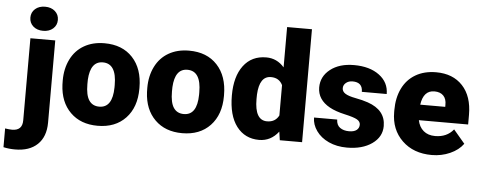

<svg xmlns="http://www.w3.org/2000/svg" viewBox="-115 -904 3185 1270"><g transform="rotate(5 1477.5 -268.5)"><path d="M223.1 -528.3V18.1Q222.7 111.8 169.4 162.6Q116.2 213.4 21 213.4Q-20 213.4 -56.6 205.1V80.6Q-28.3 85 -10.3 85Q58.1 85 58.1 17.1V-528.3ZM45.9 -664.6Q45.9 -699.7 71.3 -722.2Q96.7 -744.6 137.2 -744.6Q177.7 -744.6 203.1 -722.2Q228.5 -699.7 228.5 -664.6Q228.5 -629.4 203.1 -606.9Q177.7 -584.5 137.2 -584.5Q96.7 -584.5 71.3 -606.9Q45.9 -629.4 45.9 -664.6Z M295.4 -269Q295.4 -348.1 326.2 -409.9Q356.9 -471.7 414.6 -504.9Q472.2 -538.1 549.8 -538.1Q668.5 -538.1 736.8 -464.6Q805.2 -391.1 805.2 -264.6V-258.8Q805.2 -135.3 736.6 -62.7Q668 9.8 550.8 9.8Q438 9.8 369.6 -57.9Q301.3 -125.5 295.9 -241.2ZM460 -258.8Q460 -185.5 482.9 -151.4Q505.9 -117.2 550.8 -117.2Q638.7 -117.2 640.6 -252.4V-269Q640.6 -411.1 549.8 -411.1Q467.3 -411.1 460.4 -288.6Z M856.9 -269Q856.9 -348.1 887.7 -409.9Q918.5 -471.7 976.1 -504.9Q1033.7 -538.1 1111.3 -538.1Q1230 -538.1 1298.3 -464.6Q1366.7 -391.1 1366.7 -264.6V-258.8Q1366.7 -135.3 1298.1 -62.7Q1229.5 9.8 1112.3 9.8Q999.5 9.8 931.2 -57.9Q862.8 -125.5 857.4 -241.2ZM1021.5 -258.8Q1021.5 -185.5 1044.4 -151.4Q1067.4 -117.2 1112.3 -117.2Q1200.2 -117.2 1202.1 -252.4V-269Q1202.1 -411.1 1111.3 -411.1Q1028.8 -411.1 1022 -288.6Z M1418.5 -268.1Q1418.5 -393.6 1472.7 -465.8Q1526.9 -538.1 1624 -538.1Q1694.8 -538.1 1743.2 -482.4V-750H1908.2V0H1760.3L1752 -56.6Q1701.2 9.8 1623 9.8Q1528.8 9.8 1473.6 -62.5Q1418.5 -134.8 1418.5 -268.1ZM1583 -257.8Q1583 -117.2 1665 -117.2Q1719.7 -117.2 1743.2 -163.1V-364.3Q1720.7 -411.1 1666 -411.1Q1589.8 -411.1 1583.5 -288.1Z M2278.3 -148.4Q2278.3 -169.4 2256.3 -182.1Q2234.4 -194.8 2172.9 -208.5Q2111.3 -222.2 2071.3 -244.4Q2031.2 -266.6 2010.3 -298.3Q1989.3 -330.1 1989.3 -371.1Q1989.3 -443.8 2049.3 -491Q2109.4 -538.1 2206.5 -538.1Q2311 -538.1 2374.5 -490.7Q2438 -443.4 2438 -366.2H2272.9Q2272.9 -429.7 2206.1 -429.7Q2180.2 -429.7 2162.6 -415.3Q2145 -400.9 2145 -379.4Q2145 -357.4 2166.5 -343.8Q2188 -330.1 2235.1 -321.3Q2282.2 -312.5 2317.9 -300.3Q2437 -259.3 2437 -153.3Q2437 -81.1 2372.8 -35.6Q2308.6 9.8 2206.5 9.8Q2138.7 9.8 2085.4 -14.6Q2032.2 -39.1 2002.4 -81.1Q1972.7 -123 1972.7 -169.4H2126.5Q2127.4 -132.8 2150.9 -116Q2174.3 -99.1 2210.9 -99.1Q2244.6 -99.1 2261.5 -112.8Q2278.3 -126.5 2278.3 -148.4Z M2769.5 9.8Q2647.9 9.8 2572.8 -62.7Q2497.6 -135.3 2497.6 -251.5V-265.1Q2497.6 -346.2 2527.6 -408.2Q2557.6 -470.2 2615.2 -504.2Q2672.9 -538.1 2752 -538.1Q2863.3 -538.1 2927.7 -469Q2992.2 -399.9 2992.2 -276.4V-212.4H2665Q2673.8 -168 2703.6 -142.6Q2733.4 -117.2 2780.8 -117.2Q2858.9 -117.2 2902.8 -171.9L2978 -83Q2947.3 -40.5 2890.9 -15.4Q2834.5 9.8 2769.5 9.8ZM2751 -411.1Q2678.7 -411.1 2665 -315.4H2831.1V-328.1Q2832 -367.7 2811 -389.4Q2790 -411.1 2751 -411.1Z"/></g></svg>

Font: TypoPRO Roboto
Style: Regular
Weight: 900
Designer: Google
Version: Version 2.136; 2016